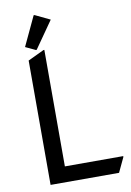

<svg xmlns="http://www.w3.org/2000/svg" viewBox="-102 -1022 737 1084"><g transform="rotate(-10 266.0 -480.0)"><path d="M169.9 -960H174.8L260.7 -918.9L152.8 -764.6H147.9L90.8 -791.5ZM97.7 0V-712.9L190.4 -756.8H195.3V-88.9H529.8V-84L490.2 0Z"/></g></svg>

Font: Nova Flat
Style: Book
Weight: 400
Version: Version 2.000